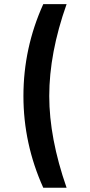

<svg xmlns="http://www.w3.org/2000/svg" viewBox="-20 -756 426 908"><path d="M294.9 131.8H184.6Q90.8 -76.2 90.8 -301.8Q90.8 -529.3 184.6 -736.3H294.9Q212.9 -504.9 212.9 -301.8Q212.9 -103.5 294.9 131.8Z"/></svg>

Font: FreeUniversal
Style: Bold
Weight: 700
Version: Version 1.001